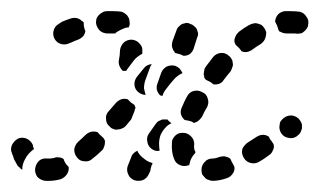

<svg xmlns="http://www.w3.org/2000/svg" viewBox="-40 -304 573 344"><path d="M69 17Q76 14 80 8Q84 2 83 -5Q82 -6 81 -7Q76 -12 74 -19Q70 -22 65 -22Q61 -23 57 -21Q52 -20 49 -20Q47 -20 45 -20Q36 -21 30 -16Q24 -10 23 -2Q22 6 27 13Q33 19 41 20Q45 20 49 20Q58 20 69 17ZM190 9Q193 16 201 19Q208 21 215 19Q221 17 225 11L227 7Q228 5 229 3Q230 0 230 -2L232 -9Q233 -9 233 -10Q233 -11 233 -12Q225 -14 219 -19Q212 -24 208 -30Q207 -32 206 -34Q202 -32 199 -29Q196 -26 195 -22L189 -7Q186 1 190 9ZM367 15Q373 13 377 7Q381 2 380 -5Q379 -7 378 -9Q375 -14 373 -19Q372 -20 371 -21Q370 -21 369 -22Q366 -23 362 -24Q358 -24 354 -23Q346 -20 341 -20Q332 -20 327 -14Q321 -8 321 0Q321 4 322 8Q324 11 327 14Q329 17 333 18Q337 20 341 20Q353 20 367 15ZM-15 -19Q-16 -23 -18 -28Q-19 -29 -19 -31Q-19 -32 -20 -33Q-20 -33 -20 -34Q-21 -41 -17 -47Q-13 -53 -7 -56Q1 -59 9 -55Q16 -51 19 -44Q19 -43 19 -42Q20 -39 21 -37Q18 -35 16 -33Q9 -27 5 -19Q1 -12 0 -4Q0 -2 0 0Q-3 -1 -5 -4Q-8 -6 -9 -8Q-12 -13 -15 -19ZM283 -8Q275 -11 272 -19Q267 -31 268 -47Q268 -51 269 -54Q271 -58 274 -61Q276 -63 280 -65Q284 -66 288 -66Q296 -66 302 -60Q308 -54 308 -46Q307 -39 309 -34Q310 -33 310 -32Q310 -31 310 -30Q304 -24 301 -16Q300 -12 299 -8Q299 -8 299 -8Q298 -8 298 -8Q290 -5 283 -8ZM449 -35Q452 -40 450 -46Q448 -49 446 -52Q443 -55 442 -59Q440 -60 438 -61Q437 -62 435 -62Q431 -63 427 -62Q423 -61 420 -59Q411 -53 403 -48Q400 -46 398 -43Q395 -40 394 -36Q393 -32 394 -28Q395 -24 397 -21Q401 -14 409 -12Q417 -10 424 -14Q433 -19 442 -26Q447 -29 449 -35ZM146 -40Q148 -44 148 -48Q148 -50 148 -52Q147 -54 146 -56Q144 -58 142 -60Q138 -63 135 -67Q130 -69 124 -68Q119 -67 114 -63Q107 -56 100 -50Q94 -44 93 -36Q93 -28 98 -22Q103 -15 112 -15Q120 -14 126 -20Q134 -26 142 -34Q145 -36 146 -40ZM248 -63Q252 -71 258 -77Q262 -81 267 -83Q267 -83 266 -84Q266 -84 265 -85Q262 -87 260 -90Q258 -90 256 -90Q254 -90 251 -90Q248 -89 244 -87Q241 -85 239 -82L227 -65Q222 -58 224 -50Q225 -42 232 -37Q235 -35 238 -34Q242 -33 246 -34Q245 -40 245 -47Q245 -55 248 -63ZM498 -66Q500 -70 501 -74Q501 -78 501 -81Q500 -85 497 -89Q493 -95 484 -97Q476 -98 469 -93Q466 -91 463 -87Q461 -84 461 -80Q460 -76 461 -72Q462 -68 464 -65Q469 -58 477 -57Q485 -55 492 -60L493 -61Q496 -63 498 -66ZM203 -111Q202 -112 202 -113Q201 -115 201 -116Q198 -118 195 -120Q192 -123 189 -126Q183 -128 177 -126Q172 -124 168 -120Q161 -112 155 -105Q149 -99 150 -91Q150 -82 157 -77Q159 -74 163 -73Q167 -71 171 -72Q175 -72 179 -74Q182 -75 185 -78Q190 -84 195 -90L201 -105Q201 -108 203 -111ZM307 -84Q308 -84 309 -84Q310 -85 311 -85Q314 -86 317 -89Q320 -92 322 -95Q326 -104 331 -112Q335 -120 332 -128Q330 -136 322 -139Q315 -143 307 -141Q299 -139 295 -131Q290 -122 286 -112Q283 -106 284 -100Q286 -93 291 -89Q298 -88 304 -86Q305 -85 307 -84ZM241 -143Q240 -149 242 -154L249 -174Q252 -181 259 -185Q267 -188 274 -186Q279 -184 282 -181Q285 -177 287 -173Q285 -172 283 -171Q276 -167 271 -161Q264 -153 258 -145Q253 -139 251 -132Q249 -133 247 -133Q243 -137 241 -143ZM232 -189Q228 -189 224 -187Q220 -185 218 -182L205 -166Q200 -159 201 -151Q202 -143 209 -138Q212 -136 215 -135Q218 -134 221 -134Q219 -140 218 -146Q218 -154 221 -162L228 -181Q229 -185 232 -189ZM326 -178Q326 -181 329 -185Q335 -193 342 -202Q347 -208 355 -209Q364 -210 370 -204Q373 -202 375 -198Q377 -195 377 -191Q378 -187 376 -183Q375 -179 373 -176Q367 -169 361 -161Q358 -156 353 -154Q347 -152 342 -153Q338 -157 333 -159Q331 -160 329 -161Q327 -163 326 -165Q326 -168 325 -170Q325 -174 326 -178ZM174 -186Q172 -191 173 -196Q175 -206 175 -214Q176 -222 182 -228Q188 -233 196 -233Q205 -232 210 -226Q216 -220 215 -212Q215 -210 215 -208Q214 -207 212 -206Q205 -202 200 -196L188 -180Q187 -178 186 -177Q183 -177 180 -177Q176 -181 174 -186ZM289 -204Q295 -204 300 -207Q305 -211 307 -217L313 -236Q315 -240 315 -244Q314 -248 313 -251Q311 -255 308 -257Q305 -260 301 -261Q298 -263 294 -263Q290 -262 286 -261Q283 -259 280 -256Q277 -253 276 -249L269 -230Q268 -226 268 -223Q268 -219 270 -215Q271 -213 272 -212Q273 -210 274 -209Q278 -208 282 -207Q286 -205 289 -204ZM383 -241Q385 -244 388 -247Q397 -254 406 -259Q410 -261 414 -262Q418 -263 421 -262Q425 -261 429 -259Q432 -256 434 -253Q436 -250 437 -246Q437 -242 436 -238Q435 -234 433 -231Q431 -228 427 -225Q420 -221 412 -215Q408 -212 403 -211Q398 -210 393 -212Q389 -218 384 -222Q383 -223 382 -224Q381 -226 380 -229Q380 -231 380 -233Q381 -237 383 -241ZM88 -228Q86 -227 85 -227Q78 -223 70 -225Q62 -227 58 -234Q54 -241 56 -249Q58 -257 65 -261Q68 -263 71 -265Q78 -268 87 -271Q90 -272 94 -272Q98 -272 102 -270Q104 -269 106 -267Q108 -266 110 -264Q110 -263 110 -262Q110 -255 113 -248Q112 -243 109 -239Q105 -235 100 -233Q94 -231 88 -228ZM480 -284Q489 -284 497 -283Q505 -281 509 -274Q514 -268 512 -259Q512 -256 509 -252Q507 -249 504 -247Q501 -244 497 -244Q493 -243 489 -244Q485 -244 480 -244Q478 -244 475 -244Q471 -244 467 -245Q464 -246 460 -248Q460 -248 460 -249Q459 -249 459 -250Q459 -250 459 -250Q457 -258 453 -265Q453 -265 453 -265Q453 -272 458 -278Q463 -283 470 -284Q476 -284 480 -284ZM153 -244Q145 -244 139 -249Q133 -255 132 -263Q132 -267 133 -271Q135 -275 137 -277Q140 -280 144 -282Q147 -284 151 -284Q157 -284 163 -284Q171 -284 178 -283Q181 -282 185 -279Q188 -277 190 -273Q192 -270 192 -266Q193 -262 192 -258Q192 -257 191 -257Q191 -256 191 -255Q186 -255 182 -253Q174 -250 167 -245Q167 -244 167 -244Q165 -244 163 -244Q158 -244 153 -244Z"/></svg>

Font: FRB American Cursive Dashed
Style: Bold Italic
Weight: 700
Italic angle: -25°
Version: Version 2.0;Modular Font Editor K font №1